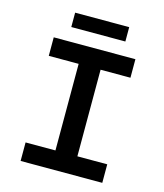

<svg xmlns="http://www.w3.org/2000/svg" viewBox="-118 -892 837 981"><g transform="rotate(15 300.0 -402.0)"><path d="M84 0V-98H242V-556H84V-654H516V-556H358V-98H516V0ZM157 -728V-804H443V-728Z"/></g></svg>

Font: Source Code Pro SemiBold
Style: Regular
Weight: 600
Monospace: yes
Designer: Paul D. Hunt, Teo Tuominen
Foundry: Adobe Systems Incorporated
Version: Version 1.018;hotconv 1.0.116;makeotfexe 2.5.65601